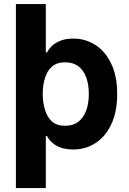

<svg xmlns="http://www.w3.org/2000/svg" viewBox="-20 -748 653 972"><path d="M60.5 -727.5Q98.6 -727.5 211.9 -727.5Q211.9 -657.2 211.9 -446.3Q198.2 -401.4 159.2 -266.6Q171.9 -226.6 211.9 -107.4Q211.9 -29.3 211.9 204.1Q173.8 204.1 60.5 204.1Q60.5 -28.3 60.5 -727.5ZM151.4 -482.4Q168 -482.4 217.8 -482.4Q227.5 -501 245.1 -517.6Q262.7 -533.2 289.1 -543Q315.4 -552.7 351.6 -552.7Q411.1 -552.7 460.9 -521.5Q511.7 -490.2 542 -427.7Q573.2 -366.2 573.2 -272.5Q573.2 -180.7 543 -118.2Q513.7 -55.7 462.9 -23.4Q413.1 8.8 351.6 8.8Q317.4 8.8 290 0Q263.7 -8.8 246.1 -24.4Q227.5 -40 217.8 -59.6Q195.3 -59.6 151.4 -59.6Q151.4 -166 151.4 -482.4ZM429.7 -272.5Q429.7 -321.3 416 -357.4Q402.3 -393.6 376 -413.1Q349.6 -432.6 309.6 -432.6Q268.6 -432.6 243.2 -411.1Q218.8 -389.6 208 -353.5Q196.3 -317.4 196.3 -272.5Q196.3 -228.5 208 -191.4Q218.8 -155.3 243.2 -132.8Q267.6 -111.3 309.6 -111.3Q349.6 -111.3 376 -130.9Q402.3 -151.4 416 -187.5Q429.7 -223.6 429.7 -272.5Z"/></svg>

Font: DeepSea
Style: Bold
Weight: 700
Designer: Stem
Version: Version 3.019;git-0a5106e0b